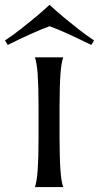

<svg xmlns="http://www.w3.org/2000/svg" viewBox="-74 -757 400 777"><path d="M82 -324.2Q82 -368.2 81.1 -400.6Q80.1 -433.1 78.4 -456.8Q76.7 -480.5 74 -496.6Q71.3 -512.7 67.9 -522.9V-524.9H181.2V-522.9Q177.7 -512.7 175 -496.6Q172.4 -480.5 170.7 -456.8Q168.9 -433.1 168 -400.6Q167 -368.2 167 -324.2V-201.2Q167 -157.2 168 -124.5Q168.9 -91.8 170.7 -68.1Q172.4 -44.4 175 -28.3Q177.7 -12.2 181.2 -2V0H67.9V-2Q71.3 -12.2 74 -28.3Q76.7 -44.4 78.4 -68.1Q80.1 -91.8 81.1 -124.5Q82 -157.2 82 -201.2ZM126.5 -737.3Q154.8 -711.4 185.1 -686Q211.4 -664.1 243.2 -639.2Q274.9 -614.3 306.6 -593.3L295.4 -575.2Q274.4 -585.4 251.5 -596.4Q228.5 -607.4 206.3 -617.7Q184.1 -627.9 163.6 -636.5Q143.1 -645 126.5 -650.9Q109.9 -645 89.6 -636.5Q69.3 -627.9 47.1 -617.9Q24.9 -607.9 2 -596.9Q-21 -585.9 -42.5 -575.2L-53.7 -593.3Q-22 -614.3 9.8 -639.2Q41.5 -664.1 67.9 -686Q98.1 -711.4 126.5 -737.3Z"/></svg>

Font: Marcellus SC
Style: Regular
Weight: 400
Designer: Astigmatic (AOETI)
Foundry: Astigmatic (AOETI)
Version: Version 1.001